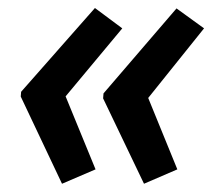

<svg xmlns="http://www.w3.org/2000/svg" viewBox="-20 -502 519 470"><path d="M131.8 -52.2 30.8 -265.6 31.7 -277.3 212.4 -482.4 279.3 -432.6 140.6 -266.1 213.9 -87.4ZM332.5 -52.2 232.4 -261.2 233.4 -273.4 412.1 -481.4 479.5 -432.6 342.8 -262.2 414.1 -87.4Z"/></svg>

Font: Open Sans SemiCondensed SemiBold
Style: Italic
Weight: 600
Width: 4
Italic angle: -12°
Designer: Monotype Design Team
Foundry: Monotype Imaging Inc.
Version: Version 3.000